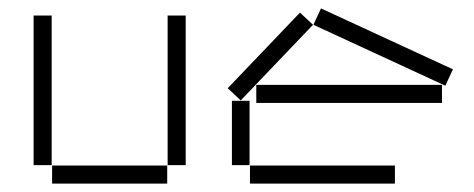

<svg xmlns="http://www.w3.org/2000/svg" viewBox="-20 -437 1128 457"><path d="M60 -44H103V-400H60ZM379 -44H422V-400H379ZM104 0H378V-43H104Z M726 -378 1040 -233 1058 -272 744 -417ZM522 -227 553 -198 725 -378 694 -407ZM590 -192H1032V-235H590ZM532 -44H574V-197H532ZM575 0H920V-43H575Z"/></svg>

Font: Anthony
Style: Regular
Weight: 400
Designer: Sun Young Oh
Foundry: Velvetyne Type Foundry
Version: Version 1.000;hotconv 1.0.109;makeotfexe 2.5.65596